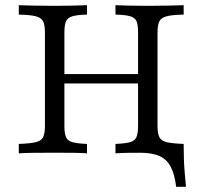

<svg xmlns="http://www.w3.org/2000/svg" viewBox="-20 -591 780 740"><path d="M658.9 129Q653.2 80.6 637.9 51.6Q622.6 22.6 594 10.1Q565.3 -2.4 516.9 -2.4L572.6 -23.4L667.7 -36.3H687.9Q687.9 -8.9 688.7 19Q689.5 46.8 691.9 74.2Q694.4 101.6 696.8 129ZM425 0V-36.3Q462.9 -37.9 481.5 -43.1Q500 -48.4 506 -62.9Q512.1 -77.4 512.1 -105.6V-465.3Q512.1 -494.4 506.5 -508.5Q500.8 -522.6 482.3 -528.2Q463.7 -533.9 425 -534.7V-571Q444.4 -570.2 476.6 -569.4Q508.9 -568.5 549.2 -568.5Q596 -568.5 631.5 -569.4Q666.9 -570.2 687.9 -571V-534.7Q643.5 -533.9 622.2 -528.2Q600.8 -522.6 594 -508.5Q587.1 -494.4 587.1 -465.3V-105.6Q587.1 -77.4 594 -62.9Q600.8 -48.4 622.2 -43.1Q643.5 -37.9 687.9 -36.3V0Q666.9 -1.6 631.5 -2Q596 -2.4 549.2 -2.4Q508.9 -2.4 476.6 -2Q444.4 -1.6 425 0ZM52.4 0V-36.3Q96.8 -37.9 118.1 -43.1Q139.5 -48.4 146.4 -62.9Q153.2 -77.4 153.2 -105.6V-465.3Q153.2 -494.4 146.4 -508.5Q139.5 -522.6 118.1 -528.2Q96.8 -533.9 52.4 -534.7V-571Q73.4 -570.2 108.9 -569.4Q144.4 -568.5 191.1 -568.5Q231.5 -568.5 263.7 -569.4Q296 -570.2 315.3 -571V-534.7Q277.4 -533.9 258.9 -528.2Q240.3 -522.6 234.3 -508.5Q228.2 -494.4 228.2 -465.3V-105.6Q228.2 -77.4 234.3 -62.9Q240.3 -48.4 258.9 -43.1Q277.4 -37.9 315.3 -36.3V0Q296 -1.6 263.7 -2Q231.5 -2.4 191.1 -2.4Q143.5 -2.4 108.5 -2Q73.4 -1.6 52.4 0ZM200 -269.4V-305.6H539.5V-269.4Z"/></svg>

Font: Playfair 9pt Light
Style: Regular
Weight: 300
Designer: Claus Eggers Sørensen
Foundry: Claus Eggers Sørensen
Version: Version 2.001;gftools[0.9.30]